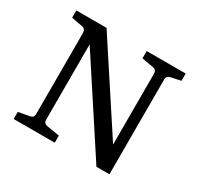

<svg xmlns="http://www.w3.org/2000/svg" viewBox="-126 -719 899 870"><g transform="rotate(30 323.5 -284.0)"><path d="M560 -519 612 -530V-568H408V-530L469 -519C482 -517 488 -508 488 -496V-125L198 -568H40V-530L98 -519C110 -517 117 -508 117 -496V-70C117 -58 111 -50 98 -48L40 -37V0H255V-37L189 -48C176 -50 169 -58 169 -70V-465L473 0H541V-496C541 -509 548 -516 560 -519Z"/></g></svg>

Font: Yrsa
Style: Regular
Weight: 400
Designer: Anna Giedrys (Yrsa+Rasa design), David Brezina (Yrsa art-direction, Rasa art-direction, design)
Foundry: Rosetta Type Foundry
Version: Version 1.001;PS 1.1;hotconv 1.0.88;makeotf.lib2.5.647800